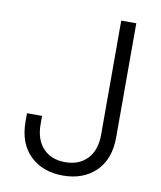

<svg xmlns="http://www.w3.org/2000/svg" viewBox="-83 -794 728 870"><g transform="rotate(10 281.0 -359.5)"><path d="M265.1 9.8Q171.9 9.8 114.3 -46.1Q56.6 -102.1 56.6 -203.1V-240.2H126V-203.1Q126 -130.9 163.6 -91.3Q201.2 -51.8 265.1 -51.8Q328.6 -51.8 366.5 -91.3Q404.3 -130.9 404.3 -203.1V-727.5H473.6V-203.1Q473.6 -102.1 416.3 -46.1Q358.9 9.8 265.1 9.8Z"/></g></svg>

Font: Inter 16pt Light
Style: Regular
Weight: 300
Version: Version 4.001;git-66647c0bb